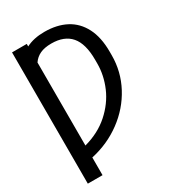

<svg xmlns="http://www.w3.org/2000/svg" viewBox="-216 -833 1033 1148"><g transform="rotate(-30 300.5 -259.0)"><path d="M147.5 -689.5Q199.7 -716.8 274.4 -716.8Q359.9 -716.8 422.4 -684.1Q484.9 -651.4 519.3 -584.7Q553.7 -518.1 553.7 -418.9V-394.5Q553.7 -281.7 501.2 -183.1Q448.7 -84.5 356.2 -16.4Q263.7 51.8 147.5 77.1V199.2H45.9V-707H147.5ZM454.1 -394.5V-420.9Q454.1 -531.2 409.2 -583.5Q364.3 -635.7 275.4 -635.7Q228.5 -635.7 197.5 -621.3Q166.5 -606.9 147.5 -578.6V-5.4Q248 -32.7 317.1 -94.2Q386.2 -155.8 420.2 -234.6Q454.1 -313.5 454.1 -394.5Z"/></g></svg>

Font: Pretendard Std
Style: Regular
Weight: 400
Designer: Base glyphs from Inter by Rasmus Andersson; Hangeul glyphs from Noto Sans CJK(Source Han Sans) by Jang Soo-young and Kan
Foundry: Kil Hyung-jin
Version: Version 1.309